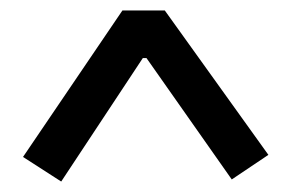

<svg xmlns="http://www.w3.org/2000/svg" viewBox="-20 -669 551 367"><path d="M97 -322 24 -369 214 -649H295L493 -373L423 -326L260 -558H253Z"/></svg>

Font: Eczar SemiBold
Style: Regular
Weight: 600
Designer: Vaibhav Singh
Foundry: Rosetta Type Foundry
Version: Version 2.000